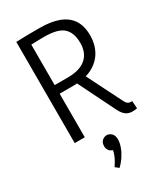

<svg xmlns="http://www.w3.org/2000/svg" viewBox="-253 -873 1087 1262"><g transform="rotate(-30 290.5 -241.5)"><path d="M264.4 288.6 238.4 268.1Q249 252.8 259.1 234.8Q269.2 216.9 276.1 198.8Q283 180.7 285.2 165.5Q265.9 160 256.7 145.8Q247.5 131.6 247.5 115.6Q247.5 87.7 263 73.7Q278.5 59.8 297.4 59.8Q317.2 59.8 333.2 74.7Q349.2 89.7 349.2 121.3Q349.2 145.8 338.8 175.4Q328.4 205 309.3 234.5Q290.2 264 264.4 288.6ZM90.6 0V-768Q133.1 -770 176.9 -770.4Q220.7 -770.8 269.4 -770.8Q354.4 -770.8 413.3 -748.8Q472.1 -726.7 502.5 -680.7Q532.8 -634.6 532.8 -561.6Q532.8 -496.6 503.8 -444.2Q474.8 -391.8 416.7 -361.3Q358.6 -330.8 270.5 -330.8H127.4V-396H265.7Q358.4 -396 405.1 -436.6Q451.8 -477.1 451.8 -552Q451.8 -629.6 410.8 -667.6Q369.8 -705.6 265 -705.6Q237.7 -705.6 206.6 -704.6Q175.5 -703.6 149.9 -702.3L167.1 -718.8V0ZM283 -366.3 357.4 -374.8 504.1 -82.3Q512.4 -64.6 522.4 -57.2Q532.4 -49.9 547.9 -49.9Q550.2 -49.9 552.2 -49.9Q554.2 -49.9 556 -50.2L559.6 6.6Q552.2 8.4 542.4 9.3Q532.6 10.2 524.4 10.2Q495.4 10.2 474.9 -4.8Q454.4 -19.9 438.5 -51.5Z"/></g></svg>

Font: Yaldevi ExtraLight
Style: Regular
Weight: 200
Designer: Sol Matas, Rajitha Manaperi, Kosala Senevirathne
Foundry: Mooniak
Version: Version 1.100